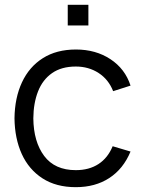

<svg xmlns="http://www.w3.org/2000/svg" viewBox="-20 -760 594 795"><path d="M260.5 -654.5V-740H346V-654.5ZM294 15Q212.5 15 156 -21.5Q99.5 -58 70.2 -122.2Q41 -186.5 40 -270Q41 -355 71 -419.2Q101 -483.5 157.5 -519.2Q214 -555 294.5 -555Q376.5 -555 437.2 -515Q498 -475 520.5 -405.5L448.5 -382.5Q429.5 -431 388.2 -457.8Q347 -484.5 294 -484.5Q234.5 -484.5 195.5 -457.2Q156.5 -430 137.5 -381.5Q118.5 -333 118 -270Q119 -173 163 -114.2Q207 -55.5 294 -55.5Q349 -55.5 387.8 -80.8Q426.5 -106 446.5 -154.5L520.5 -132.5Q490.5 -60.5 432.5 -22.8Q374.5 15 294 15Z"/></svg>

Font: Cns Manrope
Style: Regular
Weight: 400
Designer: Mikhail Sharanda
Foundry: Mikhail Sharanda
Version: Version 4.504